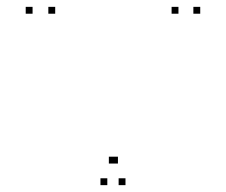

<svg xmlns="http://www.w3.org/2000/svg" viewBox="-20 -530 660 560"><path d="M293 10V-10H273V10ZM346 10V-10H326V10ZM564 -490V-510H544V-490ZM500.5 -490V-510H480.5V-490ZM324 -53V-73H304V-53ZM317.5 -53V-73H297.5V-53ZM141 -490V-510H121V-490ZM75 -490V-510H55V-490Z"/></svg>

Font: Monaspace Argon Dots Var
Style: Regular
Weight: 400
Designer: Riley Cran and the Lettermatic Team
Version: Version 1.100 (Monaspace Argon Dots)